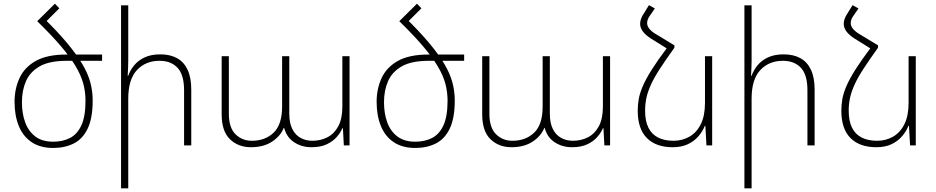

<svg xmlns="http://www.w3.org/2000/svg" viewBox="-20 -789 5078 1042"><path d="M342 -459Q248 -459 195.5 -429Q143 -399 121 -348.5Q99 -298 99 -234Q99 -174 116.5 -125.5Q134 -77 171.5 -48.5Q209 -20 269 -20Q320 -20 359.5 -40Q399 -60 421.5 -108.5Q444 -157 444 -242Q444 -290 432 -335Q420 -380 390.5 -429.5Q361 -479 310.5 -538.5Q260 -598 182 -674L211 -697Q290 -620 342 -558Q394 -496 425.5 -443.5Q457 -391 470 -342.5Q483 -294 483 -244Q483 -148 456 -91.5Q429 -35 380.5 -10.5Q332 14 269 14Q198 14 151 -18Q104 -50 81.5 -106.5Q59 -163 59 -236Q59 -307 86 -365.5Q113 -424 174.5 -458.5Q236 -493 340 -493H534V-459ZM182 -674 278 -769 302 -744 209 -651Z M676 -760V-459Q676 -437 675 -418.5Q674 -400 673 -378H676Q687 -409 709 -435.5Q731 -462 766 -478Q801 -494 850 -494Q903 -494 940.5 -473.5Q978 -453 998 -410.5Q1018 -368 1018 -303V0H979V-299Q979 -383 943.5 -421Q908 -459 846 -459Q770 -459 723 -408.5Q676 -358 676 -253V233H637V-760Z M1342 10Q1273 10 1228 -33.5Q1183 -77 1183 -168V-484H1222V-172Q1222 -96 1258 -60.5Q1294 -25 1347 -25Q1419 -25 1465 -69Q1511 -113 1511 -211V-484H1550V-172Q1550 -121 1566.5 -88.5Q1583 -56 1611.5 -40.5Q1640 -25 1675 -25Q1720 -25 1757 -44Q1794 -63 1816 -104Q1838 -145 1838 -211V-484H1877V0H1846L1841 -93H1838Q1828 -69 1807.5 -45.5Q1787 -22 1753.5 -6Q1720 10 1670 10Q1618 10 1577 -16.5Q1536 -43 1522 -95H1520Q1502 -50 1456 -20Q1410 10 1342 10Z M2307 -459Q2213 -459 2160.5 -429Q2108 -399 2086 -348.5Q2064 -298 2064 -234Q2064 -174 2081.5 -125.5Q2099 -77 2136.5 -48.5Q2174 -20 2234 -20Q2285 -20 2324.5 -40Q2364 -60 2386.5 -108.5Q2409 -157 2409 -242Q2409 -290 2397 -335Q2385 -380 2355.5 -429.5Q2326 -479 2275.5 -538.5Q2225 -598 2147 -674L2176 -697Q2255 -620 2307 -558Q2359 -496 2390.5 -443.5Q2422 -391 2435 -342.5Q2448 -294 2448 -244Q2448 -148 2421 -91.5Q2394 -35 2345.5 -10.5Q2297 14 2234 14Q2163 14 2116 -18Q2069 -50 2046.5 -106.5Q2024 -163 2024 -236Q2024 -307 2051 -365.5Q2078 -424 2139.5 -458.5Q2201 -493 2305 -493H2499V-459ZM2147 -674 2243 -769 2267 -744 2174 -651Z M2756 10Q2687 10 2642 -33.5Q2597 -77 2597 -168V-484H2636V-172Q2636 -96 2672 -60.5Q2708 -25 2761 -25Q2833 -25 2879 -69Q2925 -113 2925 -211V-484H2964V-172Q2964 -121 2980.5 -88.5Q2997 -56 3025.5 -40.5Q3054 -25 3089 -25Q3134 -25 3171 -44Q3208 -63 3230 -104Q3252 -145 3252 -211V-484H3291V0H3260L3255 -93H3252Q3242 -69 3221.5 -45.5Q3201 -22 3167.5 -6Q3134 10 3084 10Q3032 10 2991 -16.5Q2950 -43 2936 -95H2934Q2916 -50 2870 -20Q2824 10 2756 10Z M3599 -528 3640 -543V-530Q3592 -463 3560.5 -414.5Q3529 -366 3512 -328Q3495 -290 3488 -257Q3481 -224 3481 -189Q3481 -132 3499 -96Q3517 -60 3551.5 -42.5Q3586 -25 3635 -25Q3683 -25 3722 -47.5Q3761 -70 3783.5 -115.5Q3806 -161 3806 -231V-484H3845V0H3814L3808 -106H3805Q3794 -77 3771 -50Q3748 -23 3713.5 -6.5Q3679 10 3631 10Q3540 10 3490.5 -40Q3441 -90 3441 -188Q3441 -220 3446.5 -251.5Q3452 -283 3468.5 -321.5Q3485 -360 3516.5 -410Q3548 -460 3599 -528ZM3640 -543 3599 -526 3514 -579Q3484 -598 3469 -618Q3454 -638 3454 -660Q3454 -673 3459 -687Q3464 -701 3474 -716L3502 -761L3534 -743L3507 -704Q3499 -693 3495.5 -683Q3492 -673 3492 -664Q3492 -648 3503.5 -633.5Q3515 -619 3536 -606Z M4059 -760V-459Q4059 -437 4058 -418.5Q4057 -400 4056 -378H4059Q4070 -409 4092 -435.5Q4114 -462 4149 -478Q4184 -494 4233 -494Q4286 -494 4323.5 -473.5Q4361 -453 4381 -410.5Q4401 -368 4401 -303V0H4362V-299Q4362 -383 4326.5 -421Q4291 -459 4229 -459Q4153 -459 4106 -408.5Q4059 -358 4059 -253V233H4020V-760Z M4704 -528 4745 -543V-530Q4697 -463 4665.5 -414.5Q4634 -366 4617 -328Q4600 -290 4593 -257Q4586 -224 4586 -189Q4586 -132 4604 -96Q4622 -60 4656.5 -42.5Q4691 -25 4740 -25Q4788 -25 4827 -47.5Q4866 -70 4888.5 -115.5Q4911 -161 4911 -231V-484H4950V0H4919L4913 -106H4910Q4899 -77 4876 -50Q4853 -23 4818.5 -6.5Q4784 10 4736 10Q4645 10 4595.5 -40Q4546 -90 4546 -188Q4546 -220 4551.5 -251.5Q4557 -283 4573.5 -321.5Q4590 -360 4621.5 -410Q4653 -460 4704 -528ZM4745 -543 4704 -526 4619 -579Q4589 -598 4574 -618Q4559 -638 4559 -660Q4559 -673 4564 -687Q4569 -701 4579 -716L4607 -761L4639 -743L4612 -704Q4604 -693 4600.5 -683Q4597 -673 4597 -664Q4597 -648 4608.5 -633.5Q4620 -619 4641 -606Z"/></svg>

Font: Noto Sans Armenian ExtraLight
Style: Regular
Weight: 250
Designer: Monotype Design Team
Foundry: Monotype Imaging Inc.
Version: Version 2.007